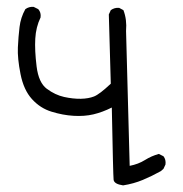

<svg xmlns="http://www.w3.org/2000/svg" viewBox="-20 -485 540 566"><path d="M342.8 61.5Q316.4 57.6 314.9 44.9Q313.5 32.2 309.6 -168Q282.2 -154.3 255.4 -147.9Q228.5 -141.6 196.8 -143.6Q165 -145.5 131.8 -155.8Q98.6 -166 74.2 -192.9Q49.8 -219.7 40.5 -266.6Q31.2 -313.5 32.7 -345.2Q34.2 -377 37.6 -405.3Q41 -433.6 54.7 -458Q65.4 -465.8 79.1 -464.8L92.8 -458Q101.6 -448.2 99.6 -433.6Q85.9 -405.3 84 -371.1Q82 -336.9 87.9 -289.1Q93.8 -241.2 118.2 -223.1Q142.6 -205.1 168.9 -199.2Q195.3 -193.4 218.3 -193.8Q241.2 -194.3 257.3 -200.7Q273.4 -207 306.6 -238.3L300.8 -442.4L306.6 -455.1Q317.4 -462.9 331.1 -461.9L343.8 -455.1Q354.5 -427.7 351.6 -393.6L362.3 3.9Q387.7 -1 407.2 -13.2Q426.8 -25.4 448.2 -31.2L461.9 -24.4Q469.7 -14.6 467.8 0L461.9 12.7L454.1 19.5Q427.7 34.2 400.9 45.4Q374 56.6 342.8 61.5Z"/></svg>

Font: NaikaiFont
Style: Regular
Weight: 400
Version: Version 1.67